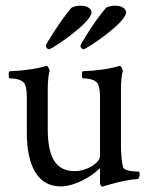

<svg xmlns="http://www.w3.org/2000/svg" viewBox="-20 -662 537 689"><path d="M392.6 -641.6C378.9 -641.6 364.3 -637.7 359.4 -632.8C324.2 -592.8 268.6 -503.9 268.6 -498C268.6 -492.2 273.4 -485.4 280.3 -485.4C290 -485.4 432.6 -580.1 432.6 -618.2C432.6 -623 426.8 -641.6 392.6 -641.6ZM268.6 -641.6C254.9 -641.6 240.2 -637.7 235.4 -632.8C200.2 -592.8 144.5 -503.9 144.5 -498C144.5 -492.2 149.4 -485.4 156.2 -485.4C166 -485.4 308.6 -580.1 308.6 -618.2C308.6 -623 302.7 -641.6 268.6 -641.6ZM338.9 -308.6V-101.6C338.9 -78.1 292 -47.9 249 -47.9C180.7 -47.9 151.4 -95.7 151.4 -199.2V-342.8C151.4 -371.1 154.3 -398.4 158.2 -406.2C158.2 -411.1 152.3 -425.8 147.5 -425.8C112.3 -415 63.5 -408.2 13.7 -406.2C9.8 -401.4 10.7 -383.8 13.7 -380.9C26.4 -380.9 58.6 -378.9 68.4 -361.3C76.2 -346.7 76.2 -321.3 76.2 -308.6V-187.5C76.2 -105.5 94.7 6.8 198.2 6.8C248 6.8 309.6 -28.3 336.9 -57.6C336.9 -57.6 338.9 -57.6 338.9 -52.7V-7.8C338.9 -1 341.8 7.8 346.7 7.8C347.7 7.8 422.9 -16.6 473.6 -19.5C478.5 -19.5 481.4 -33.2 481.4 -35.2C481.4 -38.1 480.5 -44.9 478.5 -45.9C475.6 -46.9 425.8 -44.9 420.9 -63.5C415 -90.8 414.1 -127 414.1 -137.7V-342.8C414.1 -371.1 417 -398.4 420.9 -406.2C420.9 -411.1 415 -425.8 410.2 -425.8C375 -415 326.2 -408.2 276.4 -406.2C272.5 -401.4 273.4 -383.8 276.4 -380.9C289.1 -380.9 321.3 -378.9 331.1 -361.3C338.9 -346.7 338.9 -321.3 338.9 -308.6Z"/></svg>

Font: Crimson
Style: Roman
Weight: 400
Version: Version 0.2